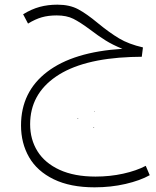

<svg xmlns="http://www.w3.org/2000/svg" viewBox="-20 -452 670 822"><path d="M621 298Q580 321 517.5 335.5Q455 350 385 350Q281 350 210 315.5Q139 281 104.5 221Q70 161 70 85Q70 -59 182 -144.5Q294 -230 504 -243Q462 -260 431 -279.5Q400 -299 366 -325Q323 -357 294 -371.5Q265 -386 223 -386Q187 -386 159 -378Q131 -370 100 -351L79 -391Q115 -413 150 -422.5Q185 -432 226 -432Q278 -432 314.5 -412.5Q351 -393 399 -353Q449 -312 490 -287.5Q531 -263 592 -249L587 -209L541 -208Q330 -200 219.5 -124Q109 -48 109 80Q109 145 140.5 195.5Q172 246 235 275Q298 304 389 304Q451 304 507.5 291.5Q564 279 604 258ZM383 24 385 23Q385 23 385.5 23.5Q386 24 386 24Q386 25 385 25Q383 25 383 24ZM312 56Q312 54 313 54Q315 54 315 56L313 57Q313 57 312.5 56.5Q312 56 312 56ZM380 93 382 92Q382 92 382.5 92.5Q383 93 383 93Q383 95 382 95Q380 95 380 93Z"/></svg>

Font: FiraGO ExtraLight
Style: Regular
Weight: 200
Designer: bBox Type
Foundry: bBox Type GmbH
Version: Version 1.001